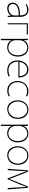

<svg xmlns="http://www.w3.org/2000/svg" viewBox="1992 -2520 721 4746"><g transform="rotate(90 2353.0 -147.5)"><path d="M395 -93Q395 -17 400 23H371L368 -53H365Q343 -19 295.5 8Q248 35 190 35Q119 35 83 -4.5Q47 -44 47 -99Q47 -189 126.5 -235.5Q206 -282 361 -281V-297Q361 -356 333 -406Q305 -456 226 -456Q146 -456 93 -418L83 -444Q116 -466 153 -477Q190 -488 219 -488Q316 -488 356.5 -429.5Q397 -371 397 -293ZM362 -248Q352 -249 332 -249Q232 -249 156 -215.5Q80 -182 80 -108Q80 -54 111.5 -26Q143 2 189 2Q252 2 296.5 -29Q341 -60 357 -101Q362 -112 362 -134Z M555 -476H834V-448H582V23H555Z M942 -316Q942 -410 938 -474H973V-376H975Q1003 -429 1049.5 -457.5Q1096 -486 1160 -486Q1225 -486 1275 -453Q1325 -420 1352 -362.5Q1379 -305 1379 -234Q1379 -148 1348.5 -87Q1318 -26 1266 5Q1214 36 1151 36Q1095 36 1049 11Q1003 -14 976 -62H974V193H942ZM974 -170Q974 -141 979 -126Q995 -65 1044.5 -29Q1094 7 1157 7Q1247 7 1297 -58.5Q1347 -124 1347 -231Q1347 -292 1325 -344.5Q1303 -397 1261 -428.5Q1219 -460 1161 -460Q1100 -460 1049 -421Q998 -382 981 -318Q979 -304 977 -297Q976 -293 975 -287Q974 -281 974 -273Z M1505 -233Q1505 -154 1533.5 -100.5Q1562 -47 1608.5 -21.5Q1655 4 1709 4Q1759 4 1800.5 -6.5Q1842 -17 1861 -30L1872 1Q1869 2 1830.5 18Q1792 34 1711 34Q1641 34 1587.5 2Q1534 -30 1504.5 -86.5Q1475 -143 1475 -215Q1475 -298 1506 -360Q1537 -422 1589 -455Q1641 -488 1701 -488Q1777 -488 1820.5 -447.5Q1864 -407 1880.5 -351.5Q1897 -296 1898 -241H1505ZM1864 -268Q1846 -457 1699 -457Q1643 -457 1602.5 -428Q1562 -399 1539 -355.5Q1516 -312 1510 -268Z M2364 -1Q2342 11 2304 22.5Q2266 34 2218 34Q2149 34 2096 1.5Q2043 -31 2013.5 -88.5Q1984 -146 1984 -219Q1984 -299 2016.5 -360Q2049 -421 2106.5 -454.5Q2164 -488 2237 -488Q2279 -488 2316.5 -477Q2354 -466 2366 -454L2350 -427Q2311 -456 2231 -456Q2161 -456 2111.5 -425Q2062 -394 2037 -341.5Q2012 -289 2012 -224Q2012 -157 2039 -105.5Q2066 -54 2113.5 -26Q2161 2 2223 2Q2266 2 2295.5 -6Q2325 -14 2353 -28Z M2680 35Q2618 35 2568 2.5Q2518 -30 2489.5 -88Q2461 -146 2461 -220Q2461 -304 2493 -364.5Q2525 -425 2577 -456.5Q2629 -488 2689 -488Q2757 -488 2809.5 -455.5Q2862 -423 2890.5 -364Q2919 -305 2919 -229Q2919 -141 2884 -81.5Q2849 -22 2794 6.5Q2739 35 2681 35ZM2684 6Q2740 6 2787 -24.5Q2834 -55 2862 -109.5Q2890 -164 2890 -231Q2890 -281 2868 -334.5Q2846 -388 2801 -424Q2756 -460 2691 -460Q2625 -460 2579.5 -426Q2534 -392 2511.5 -337.5Q2489 -283 2489 -224Q2489 -160 2515 -107.5Q2541 -55 2585.5 -24.5Q2630 6 2683 6Z M3062 -316Q3062 -410 3058 -474H3093V-376H3095Q3123 -429 3169.5 -457.5Q3216 -486 3280 -486Q3345 -486 3395 -453Q3445 -420 3472 -362.5Q3499 -305 3499 -234Q3499 -148 3468.5 -87Q3438 -26 3386 5Q3334 36 3271 36Q3215 36 3169 11Q3123 -14 3096 -62H3094V193H3062ZM3094 -170Q3094 -141 3099 -126Q3115 -65 3164.5 -29Q3214 7 3277 7Q3367 7 3417 -58.5Q3467 -124 3467 -231Q3467 -292 3445 -344.5Q3423 -397 3381 -428.5Q3339 -460 3281 -460Q3220 -460 3169 -421Q3118 -382 3101 -318Q3099 -304 3097 -297Q3096 -293 3095 -287Q3094 -281 3094 -273Z M3815 35Q3753 35 3703 2.5Q3653 -30 3624.5 -88Q3596 -146 3596 -220Q3596 -304 3628 -364.5Q3660 -425 3712 -456.5Q3764 -488 3824 -488Q3892 -488 3944.5 -455.5Q3997 -423 4025.5 -364Q4054 -305 4054 -229Q4054 -141 4019 -81.5Q3984 -22 3929 6.5Q3874 35 3816 35ZM3819 6Q3875 6 3922 -24.5Q3969 -55 3997 -109.5Q4025 -164 4025 -231Q4025 -281 4003 -334.5Q3981 -388 3936 -424Q3891 -460 3826 -460Q3760 -460 3714.5 -426Q3669 -392 3646.5 -337.5Q3624 -283 3624 -224Q3624 -160 3650 -107.5Q3676 -55 3720.5 -24.5Q3765 6 3818 6Z M4192 -476H4226L4348 -167Q4377 -101 4406 -17H4407Q4420 -59 4485 -221L4590 -476H4622L4662 23H4628L4611 -253Q4610 -311 4605 -368L4602 -434H4598Q4594 -420 4561 -333L4536 -271L4411 26H4391L4278 -267Q4262 -301 4244 -349.5Q4226 -398 4216 -434H4211Q4210 -373 4204 -251L4186 23H4153Z"/></g></svg>

Font: LINE Seed Sans KR Thin
Style: Regular
Weight: 250
Designer: LINE BX Design & Sandoll Inc & Dalton Maag Ltd
Foundry: Sandoll Inc.
Version: Version 1.000